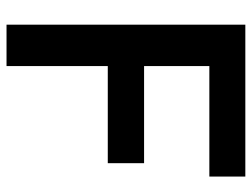

<svg xmlns="http://www.w3.org/2000/svg" viewBox="-114 -676 790 603"><g transform="rotate(90 281.5 -375.0)"><path d="M188 -637V-432H493V-318H188V0H58V-750H535V-637Z"/></g></svg>

Font: Oakes Grotesk
Style: Bold
Weight: 600
Designer: Samuel Oakes
Foundry: Samuel Oakes
Version: Version 1.000;PS 001.000;hotconv 1.0.88;makeotf.lib2.5.64775